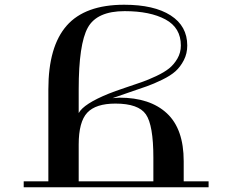

<svg xmlns="http://www.w3.org/2000/svg" viewBox="-20 -790 970 810"><path d="M312 -413Q312 -604 350.5 -673.5Q389 -743 506 -743Q613 -743 678 -708Q743 -673 743 -598Q743 -568 728.5 -543Q714 -518 693.5 -501.5Q673 -485 639 -469Q605 -453 576 -443Q547 -433 505.5 -419Q464 -405 439 -395Q333 -352 312 -313ZM184 -25H80V0H860V-25H755V-110Q755 -246 684 -312Q613 -378 484 -378Q477 -378 455 -376Q480 -385 525.5 -400.5Q571 -416 599.5 -426Q628 -436 664 -453.5Q700 -471 720.5 -489.5Q741 -508 755.5 -536Q770 -564 770 -598Q770 -680 700 -725Q630 -770 504 -770Q339 -770 261.5 -682Q184 -594 184 -413ZM312 -25V-180Q312 -276 348 -314.5Q384 -353 467 -353Q564 -353 595.5 -307.5Q627 -262 627 -125V-25Z"/></svg>

Font: Solide Mirage
Style: Mono
Weight: 400
Width: 6
Designer: Jérémy Landes
Foundry: Velvetyne Type Foundry
Version: Version 1.1